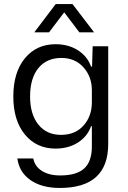

<svg xmlns="http://www.w3.org/2000/svg" viewBox="-20 -754 632 951"><path d="M276 177Q187 177 131 138Q75 99 66 31H145Q152 70 187.5 92.5Q223 115 278 115Q359 115 397 80.5Q435 46 435 -29V-129H431Q413 -78 366 -48Q319 -18 255 -18Q161 -18 103.5 -87.5Q46 -157 46 -276Q46 -396 103.5 -465.5Q161 -535 255 -535Q319 -535 366 -505Q413 -475 431 -424H436L439 -525H516V-41Q516 177 276 177ZM435 -247V-307Q435 -374 393.5 -420.5Q352 -467 284 -467Q211 -467 170 -416.5Q129 -366 129 -276Q129 -188 170 -137Q211 -86 282 -86Q353 -86 394 -132.5Q435 -179 435 -247ZM150 -594 256 -734H339L446 -594H373L298 -693L223 -594Z"/></svg>

Font: Mona Sans
Style: Regular
Weight: 400
Designer: Deni Anggara
Foundry: GitHub
Version: Version 2.000;Glyphs 3.2.3 (3260)